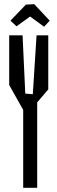

<svg xmlns="http://www.w3.org/2000/svg" viewBox="-20 -879 275 919"><path d="M91 -353 24 -472V-710H88L101 -431L137 -428L155 -710H211V-451L158 -389V20H91ZM124 -800 59 -753 30 -780 104 -857 144 -859 218 -780 191 -751Z"/></svg>

Font: Bahianita
Style: Regular
Weight: 400
Designer: Pablo Cosgaya & Dani Raskovsky
Foundry: Pablo Cosgaya & Dani Raskovsky
Version: Version 1.008